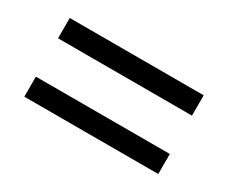

<svg xmlns="http://www.w3.org/2000/svg" viewBox="-57 -583 691 581"><g transform="rotate(30 288.0 -292.5)"><path d="M54 -359V-430H522V-359ZM54 -155V-225H522V-155Z"/></g></svg>

Font: Nunitoga
Style: Medium
Weight: 500
Designer: Vernon Adams
Foundry: Vernon Adams
Version: Version 1.0